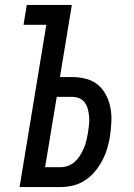

<svg xmlns="http://www.w3.org/2000/svg" viewBox="-20 -755 540 775"><path d="M59 0 167 -655H75L88 -735H270L222 -444H272Q301 -444 328.5 -436.5Q356 -429 376 -412Q396 -395 408.5 -370.5Q421 -346 426 -319Q431 -292 429.5 -263Q428 -234 424 -205Q420 -180 412.5 -155Q405 -130 392.5 -106.5Q380 -83 362.5 -62Q345 -41 322.5 -26.5Q300 -12 274.5 -6Q249 0 224 0ZM162 -80H223Q239 -80 254.5 -85.5Q270 -91 282.5 -102.5Q295 -114 303.5 -128Q312 -142 318.5 -157Q325 -172 328.5 -187.5Q332 -203 335 -218Q337 -234 339 -249.5Q341 -265 340 -280.5Q339 -296 335.5 -311Q332 -326 324 -338.5Q316 -351 302 -357.5Q288 -364 272 -364H209Z"/></svg>

Font: Iosevka Curly Medium
Style: Italic
Weight: 500
Italic angle: -9°
Monospace: yes
Designer: Belleve Invis
Foundry: Belleve Invis
Version: Version 22.1.2; ttfautohint (v1.8.4)